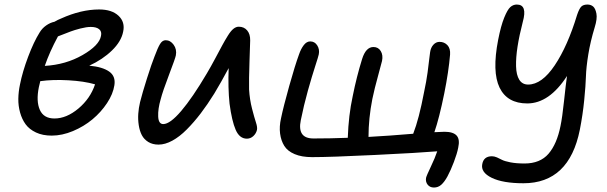

<svg xmlns="http://www.w3.org/2000/svg" viewBox="-20 -631 2698 854"><path d="M210 -27.8Q169.9 -27.8 140.1 -41.7Q110.4 -55.7 94 -78.1Q77.6 -100.6 69.3 -130.6Q61 -160.6 61.5 -191.7Q62 -222.7 68.8 -254.9Q80.1 -312 105.2 -378.7Q130.4 -445.3 155.8 -485.8Q167 -504.9 185.1 -517.6Q203.1 -530.3 222.2 -534.2Q235.8 -542.5 252 -548.8Q340.8 -588.9 420.9 -588.9Q477.5 -588.9 507.3 -560.8Q537.1 -532.7 527.8 -490.2Q519.5 -446.8 478 -406.5Q436.5 -366.2 377 -338.9Q436 -333.5 465.6 -312.7Q495.1 -292 488.8 -252Q482.9 -212.9 456.1 -172.4Q429.2 -131.8 391.1 -100.1Q353 -68.4 304.7 -48.1Q256.3 -27.8 210 -27.8ZM383.8 -511.2Q364.7 -511.2 337.4 -504.2Q310.1 -497.1 294.2 -491Q278.3 -484.9 237.8 -469.2Q200.2 -399.4 179.2 -337.9Q272.5 -343.3 346.9 -386Q421.4 -428.7 429.2 -471.2Q433.6 -490.7 421.1 -501Q408.7 -511.2 383.8 -511.2ZM152.8 -243.2Q140.1 -180.7 157.2 -142.3Q174.3 -104 222.2 -104Q275.9 -104 328.9 -148.4Q381.8 -192.9 402.8 -255.9Q354 -270 283.9 -273.9Q213.9 -277.8 159.2 -270Q158.2 -265.6 156 -256.6Q153.8 -247.6 152.8 -243.2Z M685.1 12.2Q658.7 12.2 639.6 0.5Q620.6 -11.2 610.8 -30Q601.1 -48.8 597.2 -74Q593.3 -99.1 595 -124.8Q596.7 -150.4 603 -176.8Q612.8 -216.3 633.8 -282.5Q654.8 -348.6 667 -378.9Q681.6 -418.5 691.9 -435.3Q702.1 -452.1 716.8 -452.1Q737.8 -452.1 752.4 -431.9Q767.1 -411.6 762.2 -384.8Q759.8 -371.6 731.7 -298.1Q703.6 -224.6 694.8 -189.9Q682.1 -146.5 683.6 -112.8Q685.1 -79.1 706.1 -79.1Q736.3 -79.1 786.1 -137.5Q835.9 -195.8 899.9 -304.2Q917 -333 936.8 -370.1Q956.5 -407.2 968.3 -429Q980 -450.7 993.2 -471.9Q1006.3 -493.2 1018.1 -502.7Q1029.8 -512.2 1042 -512.2Q1065.4 -512.2 1079.3 -495.8Q1093.3 -479.5 1092.8 -451.2Q1092.8 -446.3 1089.8 -360.1Q1086.9 -273.9 1087.9 -232.9Q1090.8 -187 1101.1 -147.5Q1111.3 -107.9 1118.4 -86.4Q1125.5 -64.9 1123 -53.2Q1119.1 -37.1 1106.7 -25.6Q1094.2 -14.2 1078.1 -14.2Q1045.4 -14.2 1028.3 -53.5Q1011.2 -92.8 1001 -169.9Q993.7 -239.7 997.1 -328.1Q962.4 -263.2 933.1 -214.8Q902.8 -166 872.8 -126.7Q842.8 -87.4 810.8 -55.2Q778.8 -22.9 746.6 -5.4Q714.4 12.2 685.1 12.2Z M1910.2 203.1Q1892.1 203.1 1882.1 190.4Q1872.1 177.7 1875 160.2Q1877.4 149.9 1896.2 110.6Q1915 71.3 1924.8 42Q1843.8 48.8 1647 58.3Q1450.2 67.9 1368.2 67.9Q1321.8 67.9 1290.3 54.4Q1258.8 41 1244.4 17.8Q1230 -5.4 1225.8 -36.9Q1221.7 -68.4 1230 -105Q1240.7 -156.7 1266.4 -248.3Q1292 -339.8 1310.1 -389.2Q1318.4 -413.6 1331.1 -430.2Q1343.8 -446.8 1359.9 -446.8Q1379.9 -446.8 1391.1 -429Q1402.3 -411.1 1397.9 -389.2Q1396 -379.4 1382.1 -336.9Q1368.2 -294.4 1349.6 -228.3Q1331.1 -162.1 1317.9 -96.2Q1301.3 -15.1 1374 -15.1Q1450.7 -15.1 1526.9 -18.1Q1530.3 -118.7 1548.8 -203.1Q1565.9 -289.1 1590.8 -369.1Q1607.4 -421.9 1641.1 -421.9Q1662.6 -421.9 1673.6 -403.8Q1684.6 -385.7 1679.2 -359.9Q1677.2 -350.1 1661.6 -293.9Q1646 -237.8 1636.2 -190.9Q1619.1 -104 1619.1 -22Q1710 -26.9 1817.9 -36.1Q1843.8 -102.5 1866.2 -221.2Q1876.5 -269 1881.8 -308.3Q1887.2 -347.7 1889.4 -369.9Q1891.6 -392.1 1893.1 -398.9Q1896 -419.4 1907.7 -432.1Q1919.4 -444.8 1935.1 -444.8Q1956.1 -444.8 1970 -430.2Q1983.9 -415.5 1981.9 -388.2Q1975.6 -313 1956.1 -215.8Q1933.6 -105 1912.1 -43Q1954.1 -44.9 1957 -44.9Q1995.6 -44.9 2011 -28.1Q2026.4 -11.2 2018.1 25.9Q2013.2 51.8 1999 89.1Q1984.9 126.5 1970.2 153.8Q1956.5 178.7 1942.6 190.9Q1928.7 203.1 1910.2 203.1Z M2308.1 184.1Q2216.8 184.1 2167.2 159.9Q2117.7 135.7 2125 99.1Q2131.3 64 2168 64Q2178.7 64 2190.4 69.1Q2202.1 74.2 2213.1 80.1Q2224.1 85.9 2250.2 91.1Q2276.4 96.2 2313 96.2Q2382.3 96.2 2419.7 53Q2457 9.8 2473.1 -70.8Q2481 -108.4 2488.8 -182.1Q2496.6 -255.9 2502 -293Q2422.9 -170.9 2325.2 -170.9Q2236.3 -170.9 2202.1 -241.2Q2168 -311.5 2195.8 -454.1Q2208 -516.6 2222.7 -552.5Q2237.3 -588.4 2250 -599.6Q2262.7 -610.8 2278.8 -610.8Q2327.1 -610.8 2305.2 -533.2Q2289.6 -472.7 2282 -423.8Q2274.4 -375 2275.4 -336.2Q2276.4 -297.4 2289.8 -276.1Q2303.2 -254.9 2329.1 -254.9Q2390.1 -254.9 2447.5 -340.6Q2504.9 -426.3 2546.9 -564.9Q2556.2 -592.3 2565.4 -601.6Q2574.7 -610.8 2592.8 -610.8Q2607.9 -610.8 2618.2 -602.1Q2628.4 -593.3 2632.8 -570.6Q2637.2 -547.9 2625 -508.8Q2606 -446.3 2596.7 -388.9Q2587.4 -331.5 2586.2 -291.3Q2585 -251 2578.6 -186.3Q2572.3 -121.6 2559.1 -54.2Q2511.7 184.1 2308.1 184.1Z"/></svg>

Font: Shantell Sans Irregular Bouncy
Style: Italic
Weight: 400
Italic angle: -11.31°
Designer: Stephen Nixon, Anya Danilova, Shantell Martin
Foundry: Arrow Type
Version: Version 1.006;[9816181b4]